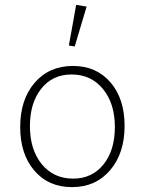

<svg xmlns="http://www.w3.org/2000/svg" viewBox="-20 -759 595 789"><path d="M287 -568 263 -572 293 -739 336 -732ZM63 -237Q63 -350 122.5 -419Q182 -488 280 -488Q376 -488 434 -420.5Q492 -353 492 -242Q492 -129 432.5 -59.5Q373 10 276 10Q179 10 121 -58Q63 -126 63 -237ZM281 -25Q358 -25 405 -83Q452 -141 452 -237Q452 -334 403 -393.5Q354 -453 274 -453Q196 -453 149.5 -394.5Q103 -336 103 -241Q103 -144 151.5 -84.5Q200 -25 281 -25Z"/></svg>

Font: Cantarell Light
Style: Regular
Weight: 300
Designer: Dave Crossland, Nikolaus Waxweiler, Florian Fecher, Jacques Le Bailly, Eben Sorkin, Alexei Vanyashin, Alexios Zavras, Em
Version: Version 0.303